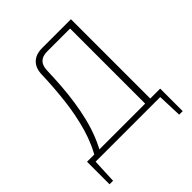

<svg xmlns="http://www.w3.org/2000/svg" viewBox="-228 -830 1121 1121"><g transform="rotate(-45 332.5 -269.5)"><path d="M546 -690V0H504V-655H315Q276 -655 256.5 -635.5Q237 -616 236 -577Q234 -514 229.5 -452Q225 -390 216 -330Q207 -270 193 -213Q179 -156 157.5 -102.5Q136 -49 106 0H63Q115 -82 142.5 -177.5Q170 -273 182 -376Q194 -479 197 -580Q198 -633 227 -661.5Q256 -690 309 -690ZM60 -7 53 151H24V-7ZM628 -35V0H24V-35ZM628 -7V151H599L593 -7Z"/></g></svg>

Font: Exo 2 ExtraLight
Style: Regular
Weight: 250
Designer: Natanael Gama
Foundry: Natanael Gama
Version: Version 2.010